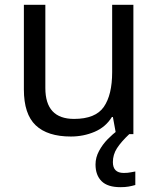

<svg xmlns="http://www.w3.org/2000/svg" viewBox="-20 -556 658 796"><path d="M533 -536V0H461L448 -71H444Q418 -29 372 -9.5Q326 10 274 10Q177 10 128 -36.5Q79 -83 79 -185V-536H168V-191Q168 -63 287 -63Q376 -63 410.5 -113Q445 -163 445 -257V-536ZM448 116Q448 161 493 161Q510 161 521.5 158.5Q533 156 541 155V211Q527 215 513 217.5Q499 220 479 220Q426 220 401 195Q376 170 376 126Q376 97 390.5 70Q405 43 426.5 21Q448 -1 468 -15L516 0Q482 32 465 58.5Q448 85 448 116Z"/></svg>

Font: Noto IKEA Arabic
Style: Regular
Weight: 400
Designer: Monotype Design Team
Foundry: Monotype Imaging Inc.
Version: Version 1.200